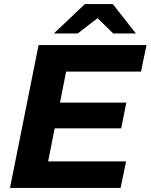

<svg xmlns="http://www.w3.org/2000/svg" viewBox="-20 -921 738 941"><path d="M458 -832 535 -757H646L533 -901H396L244 -757H361ZM671 -570 698 -700H169L29 0H571L598 -130H216L248 -292H574L599 -418H274L304 -570Z"/></svg>

Font: AWKNG-Font
Style: Bold Italic
Weight: 700
Italic angle: -11.3°
Designer: Awakening Church
Foundry: Awakening Church
Version: Version 1.700;PS 001.700;hotconv 1.0.88;makeotf.lib2.5.64775